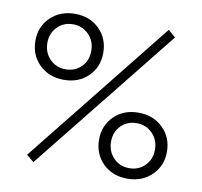

<svg xmlns="http://www.w3.org/2000/svg" viewBox="-72 -692 816 774"><g transform="rotate(10 336.0 -305.0)"><path d="M113 5 83 -20 558 -615 588 -589ZM176 -343Q115 -343 75.5 -381.5Q36 -420 36 -479Q36 -537 75.5 -575Q115 -613 175 -613Q236 -613 275 -574.5Q314 -536 314 -477Q314 -419 275 -381Q236 -343 176 -343ZM176 -386Q214 -386 239.5 -411.5Q265 -437 265 -477Q265 -517 239 -543.5Q213 -570 175 -570Q136 -570 110.5 -544Q85 -518 85 -479Q85 -439 111 -412.5Q137 -386 176 -386ZM496 -265Q557 -265 596.5 -226.5Q636 -188 636 -129Q636 -71 596.5 -33Q557 5 497 5Q436 5 397 -33.5Q358 -72 358 -131Q358 -189 397 -227Q436 -265 496 -265ZM496 -222Q458 -222 432.5 -196.5Q407 -171 407 -131Q407 -91 433 -64.5Q459 -38 497 -38Q536 -38 561.5 -64Q587 -90 587 -129Q587 -169 561 -195.5Q535 -222 496 -222Z"/></g></svg>

Font: EauTest Semilight
Style: Italic
Weight: 300
Italic angle: -12°
Designer: Christian Thalmann (Catharsis Fonts)
Version: Version 0.001;PS 000.001;hotconv 1.0.88;makeotf.lib2.5.64775